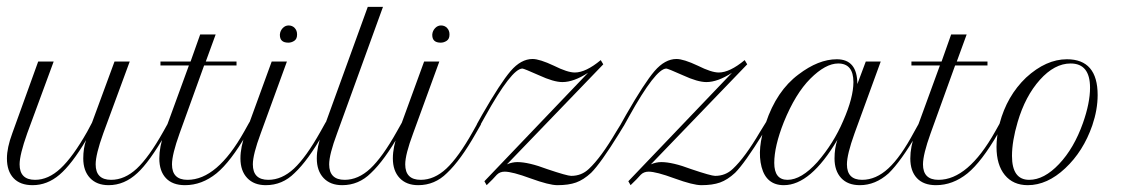

<svg xmlns="http://www.w3.org/2000/svg" viewBox="-48 -542 3352 568"><path d="M-27.5 -73.3Q-27.5 -105 -11.7 -147.5L65 -360H110.8L32.5 -147.5Q10 -84.2 10 -55.8Q10 -10 55.8 -10Q95 -10 131.2 -43.8Q167.5 -77.5 210 -152.5L224.2 -179.2L290.8 -360H335.8L257.5 -147.5Q235 -85 235 -55.8Q235 -10 280.8 -10Q320.8 -10 356.7 -43.3Q392.5 -76.7 435 -152.5L450.8 -180.8L458.3 -174.2L442.5 -146.7Q393.3 -61.7 358.3 -30Q320 5.8 273.3 5.8Q238.3 5.8 218.3 -15.4Q198.3 -36.7 198.3 -73.3Q198.3 -103.3 206.7 -127.5Q164.2 -55.8 127.9 -25Q91.7 5.8 48.3 5.8Q11.7 5.8 -7.9 -15Q-27.5 -35.8 -27.5 -73.3Z M510.8 -348.3H426.7V-360H515.8L544.2 -440H590L560.8 -360H651.7V-348.3H555.8L483.3 -147.5Q460.8 -85 460.8 -55.8Q460.8 -10 506.7 -10Q594.2 -10 674.2 -152.5L690 -180.8L698.3 -174.2L682.5 -146.7Q634.2 -63.3 592.5 -29.2Q549.2 5.8 499.2 5.8Q462.5 5.8 442.9 -15Q423.3 -35.8 423.3 -73.3Q423.3 -107.5 437.5 -147.5Z M780 -438.3V-440Q780.8 -450.8 788.3 -458.8Q795.8 -466.7 805.8 -466.7Q816.7 -466.7 823.8 -459.2Q830.8 -451.7 830.8 -440.8V-439.2Q830.8 -426.7 822.5 -421.2Q814.2 -415.8 805 -415.8Q780 -415.8 780 -438.3ZM663.3 -73.3Q663.3 -107.5 678.3 -147.5L755.8 -360H800.8L723.3 -147.5Q700 -85 700 -55.8Q700 -10 745.8 -10Q785.8 -10 821.7 -43.3Q857.5 -76.7 900 -152.5L915.8 -180.8L924.2 -174.2L908.3 -146.7Q863.3 -67.5 823.3 -30Q787.5 5.8 738.3 5.8Q703.3 5.8 683.3 -15.4Q663.3 -36.7 663.3 -73.3Z M889.2 -73.3Q889.2 -107.5 904.2 -147.5L1040 -521.7H1085L949.2 -147.5Q925.8 -85 925.8 -55.8Q925.8 -10 971.7 -10Q1011.7 -10 1047.5 -43.3Q1083.3 -76.7 1125.8 -152.5L1141.7 -180.8L1150 -174.2L1134.2 -146.7Q1089.2 -67.5 1049.2 -30Q1013.3 5.8 964.2 5.8Q929.2 5.8 909.2 -15.4Q889.2 -36.7 889.2 -73.3Z M1230.8 -438.3V-440Q1231.7 -450.8 1239.2 -458.8Q1246.7 -466.7 1256.7 -466.7Q1267.5 -466.7 1274.6 -459.2Q1281.7 -451.7 1281.7 -440.8V-439.2Q1281.7 -426.7 1273.3 -421.2Q1265 -415.8 1255.8 -415.8Q1230.8 -415.8 1230.8 -438.3ZM1114.2 -73.3Q1114.2 -107.5 1129.2 -147.5L1206.7 -360H1251.7L1174.2 -147.5Q1150.8 -85 1150.8 -55.8Q1150.8 -10 1196.7 -10Q1236.7 -10 1272.5 -43.3Q1308.3 -76.7 1350.8 -152.5L1366.7 -180.8L1375 -174.2L1359.2 -146.7Q1314.2 -67.5 1274.2 -30Q1238.3 5.8 1189.2 5.8Q1154.2 5.8 1134.2 -15.4Q1114.2 -36.7 1114.2 -73.3Z M1652.5 -327.5Q1685 -327.5 1729.2 -364.2L1736.7 -351.7L1451.7 -55.8Q1467.5 -62.5 1482.5 -62.5Q1515.8 -62.5 1570.8 -41.7Q1630 -21.7 1641.7 -21.7Q1672.5 -21.7 1694.2 -42.5Q1730 -75.8 1775 -152.5L1792.5 -180.8L1800 -174.2L1783.3 -146.7Q1729.2 -59.2 1700.8 -30.8Q1678.3 -10 1656.2 -2.1Q1634.2 5.8 1600.8 5.8Q1576.7 5.8 1521.7 -14.2Q1467.5 -34.2 1445 -34.2Q1430.8 -34.2 1421.7 -25Q1411.7 -13.3 1391.7 5.8L1385 -5.8L1691.7 -326.7Q1649.2 -299.2 1615.8 -299.2Q1590 -299.2 1546.7 -319.2Q1501.7 -339.2 1497.5 -339.2Q1465.8 -339.2 1386.7 -196.7L1370.8 -168.3L1362.5 -174.2L1378.3 -202.5Q1432.5 -296.7 1462.5 -331.7Q1493.3 -367.5 1527.5 -367.5Q1548.3 -367.5 1590.8 -347.5Q1630.8 -327.5 1652.5 -327.5Z M2078.3 -327.5Q2110.8 -327.5 2155 -364.2L2162.5 -351.7L1877.5 -55.8Q1893.3 -62.5 1908.3 -62.5Q1941.7 -62.5 1996.7 -41.7Q2055.8 -21.7 2067.5 -21.7Q2098.3 -21.7 2120 -42.5Q2155.8 -75.8 2200.8 -152.5L2218.3 -180.8L2225.8 -174.2L2209.2 -146.7Q2155 -59.2 2126.7 -30.8Q2104.2 -10 2082.1 -2.1Q2060 5.8 2026.7 5.8Q2002.5 5.8 1947.5 -14.2Q1893.3 -34.2 1870.8 -34.2Q1856.7 -34.2 1847.5 -25Q1837.5 -13.3 1817.5 5.8L1810.8 -5.8L2117.5 -326.7Q2075 -299.2 2041.7 -299.2Q2015.8 -299.2 1972.5 -319.2Q1927.5 -339.2 1923.3 -339.2Q1891.7 -339.2 1812.5 -196.7L1796.7 -168.3L1788.3 -174.2L1804.2 -202.5Q1858.3 -296.7 1888.3 -331.7Q1919.2 -367.5 1953.3 -367.5Q1974.2 -367.5 2016.7 -347.5Q2056.7 -327.5 2078.3 -327.5Z M2270.8 5.8Q2219.2 5.8 2205 -47.9Q2190.8 -101.7 2217.5 -178.3Q2249.2 -273.3 2314.2 -321.7Q2373.3 -366.7 2427.5 -366.7Q2488.3 -366.7 2488.3 -293.3L2513.3 -360H2557.5L2480 -147.5Q2457.5 -85 2457.5 -55.8Q2457.5 -10 2502.5 -10Q2543.3 -10 2580 -43.8Q2616.7 -77.5 2656.7 -152.5L2672.5 -180.8L2680.8 -174.2L2665 -146.7Q2617.5 -65 2580.8 -29.2Q2541.7 5.8 2495.8 5.8Q2460 5.8 2440.4 -15.4Q2420.8 -36.7 2420.8 -73.3Q2420.8 -103.3 2429.2 -128.3Q2350 5.8 2270.8 5.8ZM2242.5 -60Q2242.5 -10 2281.7 -10Q2322.5 -10 2370 -62.5Q2418.3 -118.3 2446.7 -185Q2476.7 -253.3 2476.7 -299.2Q2476.7 -354.2 2431.7 -354.2Q2394.2 -354.2 2349.2 -309.2Q2305 -265 2270.8 -180.8Q2242.5 -109.2 2242.5 -60Z M2732.5 -348.3H2648.3V-360H2737.5L2765.8 -440H2811.7L2782.5 -360H2873.3V-348.3H2777.5L2705 -147.5Q2682.5 -85 2682.5 -55.8Q2682.5 -10 2728.3 -10Q2815.8 -10 2895.8 -152.5L2911.7 -180.8L2920 -174.2L2904.2 -146.7Q2855.8 -63.3 2814.2 -29.2Q2770.8 5.8 2720.8 5.8Q2684.2 5.8 2664.6 -15Q2645 -35.8 2645 -73.3Q2645 -107.5 2659.2 -147.5Z M2900 -107.5Q2900 -138.3 2909.2 -176.7Q2930.8 -258.3 2987.5 -312.5Q3046.7 -366.7 3108.3 -366.7Q3199.2 -366.7 3199.2 -260.8Q3199.2 -217.5 3183.3 -170.8Q3156.7 -94.2 3103.3 -44.2Q3050 5.8 2992.5 5.8Q2949.2 5.8 2924.6 -24.2Q2900 -54.2 2900 -107.5ZM2945.8 -80.8Q2945.8 -10 2996.7 -10Q3040.8 -10 3085 -56.7Q3129.2 -103.3 3155.8 -178.3Q3176.7 -237.5 3176.7 -282.5Q3176.7 -354.2 3119.2 -354.2Q3071.7 -354.2 3028.3 -305.8Q2985 -257.5 2962.5 -180.8Q2945.8 -124.2 2945.8 -80.8Z"/></svg>

Font: Sirivennela
Style: Regular
Weight: 400
Designer: Appaji Ambarisha Darbha
Foundry: Appaji Ambarisha Darbha
Version: Version 1.00; ttfautohint (v1.8.4.7-5d5b)